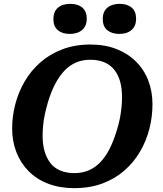

<svg xmlns="http://www.w3.org/2000/svg" viewBox="-20 -959 848 996"><path d="M365 17Q290 17 230 -6Q170 -29 128.5 -71Q87 -113 65 -169.5Q43 -226 43 -292Q43 -356 59.5 -419Q76 -482 108.5 -537.5Q141 -593 189.5 -635.5Q238 -678 303 -703Q368 -728 449 -728Q525 -728 584.5 -704.5Q644 -681 686 -639Q728 -597 749.5 -540.5Q771 -484 771 -418Q771 -354 755 -291Q739 -228 706.5 -172.5Q674 -117 625.5 -74.5Q577 -32 512 -7.5Q447 17 365 17ZM448 -649Q408 -649 375 -635Q342 -621 315 -593Q288 -565 266.5 -524Q245 -483 229 -430Q220 -400 213.5 -370Q207 -340 204 -311Q201 -282 201 -255Q201 -209 211.5 -173.5Q222 -138 242 -112.5Q262 -87 293.5 -74Q325 -61 366 -61Q406 -61 439.5 -75Q473 -89 500 -117Q527 -145 548 -186Q569 -227 585 -280Q595 -311 601 -340.5Q607 -370 610 -399Q613 -428 613 -455Q613 -501 603 -536.5Q593 -572 572.5 -597.5Q552 -623 521 -636Q490 -649 448 -649ZM342 -783Q303 -783 280 -802.5Q257 -822 257 -860Q257 -899 280.5 -919Q304 -939 345 -939Q384 -939 407 -919.5Q430 -900 430 -862Q430 -824 406 -803.5Q382 -783 342 -783ZM599 -783Q560 -783 536.5 -802.5Q513 -822 513 -860Q513 -899 537 -919Q561 -939 601 -939Q640 -939 663 -919.5Q686 -900 686 -862Q686 -824 662.5 -803.5Q639 -783 599 -783Z"/></svg>

Font: Roboto Serif SemiBold
Style: Italic
Weight: 600
Italic angle: -10°
Version: Version 1.007